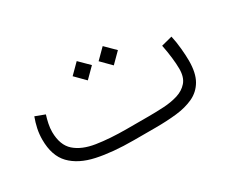

<svg xmlns="http://www.w3.org/2000/svg" viewBox="-79 -650 1018 863"><g transform="rotate(-30 430.0 -218.5)"><path d="M523.9 0H410.2Q301.8 0 222.2 -17.1Q142.6 -34.2 99.1 -79.1Q55.7 -124 55.7 -207.5Q55.7 -236.3 61.5 -263.7Q67.4 -291 77.1 -316.9L126.5 -298.3Q120.1 -278.3 115.7 -256.8Q111.3 -235.4 111.3 -215.3Q111.8 -147 149.4 -113.8Q187 -80.6 254.2 -70.1Q321.3 -59.6 410.2 -59.6H524.4Q561.5 -59.6 600.8 -61.8Q640.1 -64 673.6 -74.2Q707 -84.5 727.8 -108.4Q748.5 -132.3 748.5 -175.8Q748.5 -200.2 744.6 -234.1Q740.7 -268.1 733.4 -304.2L790 -318.8Q797.4 -286.1 800.8 -249Q804.2 -211.9 804.2 -186Q804.2 -122.6 782.5 -85Q760.7 -47.4 721.9 -29.3Q683.1 -11.2 632.6 -5.6Q582 0 523.9 0ZM501 -436.5 551.3 -386.7 501 -336.4 451.2 -386.7ZM366.2 -436.5 416.5 -386.7 366.2 -336.4 316.4 -386.7Z"/></g></svg>

Font: Vazirmatn FD ExtraLight
Style: Regular
Weight: 200
Designer: Saber Rastikerdar
Foundry: Saber Rastikerdar
Version: Version 33.003